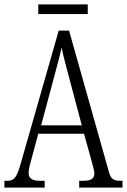

<svg xmlns="http://www.w3.org/2000/svg" viewBox="-20 -853 577 873"><path d="M154 -789H379V-833H154ZM0 0H183V-31H162C122 -31 110 -45 110 -68C110 -84 119 -116 125 -137L154 -245H362L395 -126C401 -103 409 -77 409 -65C409 -43 397 -31 359 -31H340V0H537V-31H529C496 -31 484 -39 475 -72L294 -714H247L75 -112C56 -45 45 -31 14 -31H0ZM167 -283 225 -499C239 -552 253 -602 260 -637C267 -602 280 -554 298 -486L352 -283Z"/></svg>

Font: Noto Serif Armenian ExtraCondensed Light
Style: Regular
Weight: 300
Width: 2
Designer: Monotype Design Team
Foundry: Monotype Imaging Inc.
Version: Version 2.008